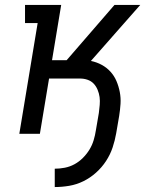

<svg xmlns="http://www.w3.org/2000/svg" viewBox="-20 -540 640 775"><path d="M201 215V141Q221 141 241.5 137Q262 133 280.5 123Q299 113 314.5 97.5Q330 82 341 64Q352 46 358 26Q364 6 367 -14L379 -84Q381 -100 382.5 -116.5Q384 -133 382 -148Q380 -163 374 -177.5Q368 -192 358 -202.5Q348 -213 333.5 -218Q319 -223 303 -223H178L141 0H58L132 -447H81V-520H227L190 -297H249L442 -520H546L347 -294Q371 -289 391 -278Q411 -267 426 -250.5Q441 -234 450 -213Q459 -192 463.5 -168.5Q468 -145 466.5 -121Q465 -97 461 -72L449 -2Q444 27 434.5 55.5Q425 84 408 110Q391 136 367.5 157Q344 178 316.5 191.5Q289 205 259.5 210Q230 215 201 215Z"/></svg>

Font: Iosevka HT Extended
Style: Italic
Weight: 400
Width: 7
Italic angle: -9°
Monospace: yes
Designer: Belleve Invis
Foundry: Belleve Invis
Version: Version 32.3.0; ttfautohint (v1.8.4)